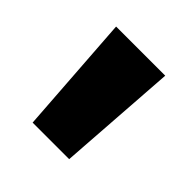

<svg xmlns="http://www.w3.org/2000/svg" viewBox="-93 -768 431 431"><g transform="rotate(45 122.0 -552.5)"><path d="M64 -410H180L200 -695H44Z"/></g></svg>

Font: Fira Sans ExtraBold
Style: Regular
Weight: 800
Designer: bBox Type GmbH & Carrois Corporate GbR & Edenspiekermann AG
Foundry: bBox Type GmbH & Carrois Corporate GbR & Edenspiekermann AG
Version: Version 4.300;PS 004.300;hotconv 1.0.88;makeotf.lib2.5.64775